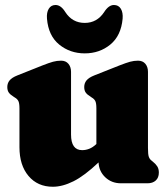

<svg xmlns="http://www.w3.org/2000/svg" viewBox="-20 -716 658 750"><path d="M56 -141V-292.5Q56 -313.5 51.5 -321.8Q47 -330 38 -335L32 -339Q20.5 -346 14.5 -354.2Q8.5 -362.5 8.5 -376Q8.5 -391 17.5 -402Q26.5 -413 48 -421.5L146 -460.5Q171.5 -470.5 187 -474.8Q202.5 -479 218.5 -479Q237 -479 247.2 -466.8Q257.5 -454.5 257.5 -435.5V-190.5Q257.5 -129.5 301 -129.5Q315 -129.5 328.5 -134.8Q342 -140 355.5 -152.5L356.5 -153.5V-292.5Q356.5 -313.5 352 -321.8Q347.5 -330 338.5 -335L333 -339Q321 -346 315 -354.2Q309 -362.5 309 -376Q309 -391 318 -402Q327 -413 348.5 -421.5L447 -460.5Q472.5 -470.5 488 -474.8Q503.5 -479 519 -479Q537.5 -479 547.8 -466.8Q558 -454.5 558 -435.5V-138Q558 -113 561.2 -103.8Q564.5 -94.5 571 -89.5L577 -84.5Q588 -76 594.2 -66.2Q600.5 -56.5 600.5 -42Q600.5 -22 588.5 -11Q576.5 0 556 0H452.5Q416 0 391.2 -23.5Q366.5 -47 365 -81.5Q309.5 -29 266.8 -7.8Q224 13.5 186.5 13.5Q127 13.5 91.5 -28.5Q56 -70.5 56 -141ZM311 -626.5Q359 -626.5 387 -669Q404.5 -696.5 425 -696.5Q443 -696.5 452 -681.8Q461 -667 459 -643Q453 -576.5 411 -542Q369 -507.5 311 -507.5Q253.5 -507.5 211.2 -542Q169 -576.5 163.5 -643Q161.5 -667 170.5 -681.8Q179.5 -696.5 197 -696.5Q218 -696.5 235 -669Q262.5 -626.5 311 -626.5Z"/></svg>

Font: Fraunces 72pt SuperSoft Black
Style: Regular
Weight: 900
Version: Version 1.000;[0bf87f6ff]